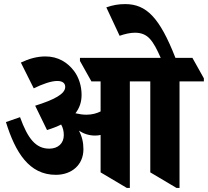

<svg xmlns="http://www.w3.org/2000/svg" viewBox="-20 -910 1017 939"><path d="M253 -55C332 -55 388 -105 388 -180C388 -214 381 -243 366 -271C389 -256 415 -247 445 -247C454 -247 464 -248 472 -250V-67L600 9H615V-512H715V-67L843 9H858V-512H977V-527L921 -627H838C761 -824 696 -890 592 -890C559 -890 532 -885 500 -874L565 -735C591 -744 617 -750 640 -750C670 -750 694 -741 713 -720C732 -699 747 -670 766 -627H371V-612L427 -512H472V-365C454 -356 431 -349 402 -349C384 -349 367 -352 349 -356C369 -382 379 -411 379 -446C379 -489 366 -531 342 -563C310 -605 264 -634 202 -634C161 -634 122 -623 82 -604L145 -478C188 -499 230 -514 260 -514C286 -514 299 -503 299 -485C299 -450 244 -422 152 -393L210 -274C236 -282 259 -291 279 -301C288 -285 292 -269 292 -249C292 -209 264 -183 221 -183C155 -183 116 -232 78 -337L9 -313C55 -165 122 -55 253 -55Z"/></svg>

Font: Noto Serif Devanagari Condensed Black
Style: Regular
Weight: 900
Width: 3
Designer: Universal Thirst, Indian Type Foundry and the Monotype Design Team
Foundry: Monotype Imaging Inc.
Version: Version 2.004